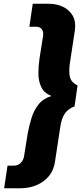

<svg xmlns="http://www.w3.org/2000/svg" viewBox="-20 -800 432 1020"><path d="M108 29Q105 50 90.5 65Q76 80 53 80H20L2 200H96Q138 199 175.5 183Q213 167 239 136.5Q265 106 272 60L300 -124Q307 -172 324.5 -197Q342 -222 376 -235L392 -346Q361 -361 353 -385.5Q345 -410 350 -456L378 -640Q384 -686 366 -717Q348 -748 314.5 -764Q281 -780 240 -780H154L136 -658H171Q193 -658 202.5 -644Q212 -630 209 -610L190 -490Q184 -451 184 -410.5Q184 -370 199 -338Q214 -306 253 -290Q209 -276 184.5 -245Q160 -214 147.5 -173.5Q135 -133 127 -90Z"/></svg>

Font: Jost* 700 Bold Italic
Style: Bold Italic
Weight: 700
Italic angle: -10°
Version: Version 3.200; ttfautohint (v0.97) -l 8 -r 50 -G 200 -x 14 -